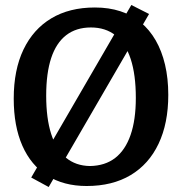

<svg xmlns="http://www.w3.org/2000/svg" viewBox="-20 -730 740 769"><path d="M105 -19 506 -710 577 -674 175 19ZM360 -700Q416 -700 462 -685Q508 -670 543.5 -640.5Q579 -611 603.5 -568.5Q628 -526 641 -471Q654 -416 654 -350Q654 -236 615 -154Q576 -72 503 -28.5Q430 15 327 15Q235 15 169.5 -26.5Q104 -68 69.5 -146.5Q35 -225 35 -335Q35 -450 74 -531.5Q113 -613 185.5 -656.5Q258 -700 360 -700ZM344 -620Q285 -620 245 -589Q205 -558 185 -497.5Q165 -437 165 -347Q165 -256 185 -193.5Q205 -131 244 -98.5Q283 -66 340 -65Q401 -66 441.5 -97.5Q482 -129 503 -189.5Q524 -250 524 -338Q524 -431 503.5 -493.5Q483 -556 443 -588Q403 -620 344 -620Z"/></svg>

Font: Karma Variable Light
Style: Regular
Weight: 300
Designer: Joana Correia
Foundry: Indian Type Foundry
Version: Version 3.000